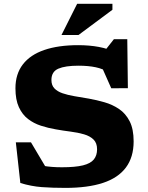

<svg xmlns="http://www.w3.org/2000/svg" viewBox="-20 -948 756 982"><path d="M586 -676 507 -677 562.5 -747.5H631L634 -497L549 -496.5L490 -629.5L536 -577Q507.5 -596 469.5 -604Q431.5 -612 381 -612Q314 -612 278.5 -596.8Q243 -581.5 243 -539Q243 -512 258.2 -496Q273.5 -480 299.8 -471Q326 -462 361 -456Q396 -450 435 -443.5Q474 -436.5 514.2 -425Q554.5 -413.5 588.5 -390.8Q622.5 -368 643 -328Q663.5 -288 663.5 -225Q663.5 -144 623.8 -91Q584 -38 506.5 -12.5Q429 13 314.5 13Q247.5 13 193.8 9Q140 5 84 -12L61 -220H138.5L259 -17L113 -128.5Q159.5 -108 200.2 -100.2Q241 -92.5 296.5 -92.5Q365 -92.5 404.2 -102.2Q443.5 -112 460 -132.5Q476.5 -153 476.5 -184.5Q476.5 -216.5 458.5 -234.2Q440.5 -252 409.8 -261Q379 -270 341.5 -274.8Q304 -279.5 265 -286.5Q226.5 -293 189.5 -305Q152.5 -317 123.2 -339.5Q94 -362 76.5 -400Q59 -438 59 -496.5Q59 -569.5 97 -618.8Q135 -668 206.8 -692.5Q278.5 -717 379.5 -717Q437 -717 485.5 -708Q534 -699 586 -676ZM294.5 -769 374.5 -928.5H555V-898L381.5 -769Z"/></svg>

Font: Newsreader 7pt
Style: Bold
Weight: 700
Designer: Hugues Gentile
Foundry: Production Type
Version: Version 1.003